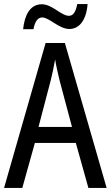

<svg xmlns="http://www.w3.org/2000/svg" viewBox="-20 -927 547 947"><path d="M94 -783H145C152 -820 166 -841 188 -841C223 -841 271 -784 322 -784C372 -784 406 -829 412 -907H361C354 -871 343 -849 320 -849C282 -849 238 -906 186 -906C127 -906 101 -850 94 -783ZM416 0H506L300 -715H205L0 0H90L152 -222H354ZM274 -530 335 -301H170L230 -530C238 -562 246 -600 252 -634C256 -605 267 -560 274 -530Z"/></svg>

Font: Noto Sans Devanagari UI Condensed
Style: Regular
Weight: 400
Width: 3
Designer: Jelle Bosma - Monotype Design Team
Foundry: Monotype Imaging Inc.
Version: Version 2.004